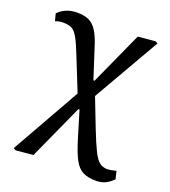

<svg xmlns="http://www.w3.org/2000/svg" viewBox="-137 -616 838 948"><g transform="rotate(20 282.5 -141.5)"><path d="M476 233Q434 233 407 219.5Q380 206 361 170.5Q342 135 322 69L280 -70H274L143 219L52 227L40 220L244 -141L176 -311Q153 -370 137 -399Q121 -428 103.5 -437Q86 -446 57 -446Q48 -446 36.5 -444Q25 -442 17 -438L7 -476Q45 -516 107 -516Q144 -516 168.5 -504.5Q193 -493 211 -464.5Q229 -436 245 -384L295 -229H301L427 -507L518 -515L530 -508L329 -159L388 -7Q415 62 433 98Q451 134 468.5 147Q486 160 510 160Q523 160 555 152L565 193Q543 215 522.5 224Q502 233 476 233Z"/></g></svg>

Font: Text Regular
Style: Regular
Weight: 400
Designer: Latin by Veronika Burian and Jose Scaglione. Greek by Irene Vlachou. Cyrillic by Vera Evstafieva.
Foundry: TypeTogether
Version: Version 3.002